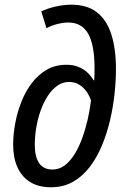

<svg xmlns="http://www.w3.org/2000/svg" viewBox="-20 -789 538 819"><path d="M197.8 9.8Q144 9.8 108.2 -12.7Q72.3 -35.2 54.2 -75.9Q36.1 -116.7 36.1 -171.4Q36.1 -215.3 44.9 -262.9Q53.7 -310.5 71.3 -355Q88.9 -399.4 116 -435.1Q143.1 -470.7 179.7 -491.7Q216.3 -512.7 263.2 -512.7Q293 -512.7 315.4 -503.4Q337.9 -494.1 353.5 -479Q369.1 -463.9 379.4 -446.3H381.8Q382.8 -458.5 383.1 -472.4Q383.3 -486.3 383.3 -497.6Q383.3 -597.2 356.2 -645Q329.1 -692.9 271.5 -692.9Q249 -692.9 224.6 -686.5Q200.2 -680.2 178.2 -668.9L156.2 -740.2Q183.1 -753.4 217.3 -761.2Q251.5 -769 284.7 -769Q351.6 -769 393.3 -736.6Q435.1 -704.1 454.8 -642.6Q474.6 -581.1 474.6 -495.1Q474.6 -444.3 468.5 -387.7Q462.4 -331.1 449 -274.4Q435.5 -217.8 414.1 -166.7Q392.6 -115.7 362.1 -75.9Q331.5 -36.1 290.8 -13.2Q250 9.8 197.8 9.8ZM204.1 -65.9Q232.4 -65.9 255.9 -83.5Q279.3 -101.1 297.9 -130.9Q316.4 -160.6 330.3 -198.7Q344.2 -236.8 353.8 -278.3Q363.3 -319.8 368.2 -360.4Q360.8 -382.8 347.4 -400.6Q334 -418.5 315.7 -429Q297.4 -439.5 274.4 -439.5Q247.1 -439.5 224.4 -423.3Q201.7 -407.2 183.8 -379.9Q166 -352.5 153.6 -317.9Q141.1 -283.2 134.8 -245.4Q128.4 -207.5 128.4 -171.4Q128.4 -121.1 146.7 -93.5Q165 -65.9 204.1 -65.9Z"/></svg>

Font: Open Sans SemiCondensed Medium
Style: Italic
Weight: 500
Width: 4
Italic angle: -12°
Designer: Monotype Design Team
Foundry: Monotype Imaging Inc.
Version: Version 3.000